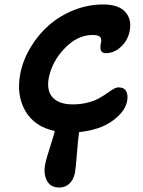

<svg xmlns="http://www.w3.org/2000/svg" viewBox="-20 -690 643 866"><path d="M247.1 155.8Q207.5 155.8 191.4 124.5Q175.3 93.3 184.1 49.8Q188 28.3 206.1 -27.8Q224.1 -84 227.1 -99.1Q134.8 -118.7 93.8 -190.4Q52.7 -262.2 71.8 -358.9Q84 -420.4 118.2 -477.1Q152.3 -533.7 200.9 -576.4Q249.5 -619.1 313.5 -644.5Q377.4 -669.9 445.8 -669.9Q515.1 -669.9 545.2 -636Q575.2 -602.1 564.9 -549.8Q556.6 -507.8 525.6 -479Q494.6 -450.2 457 -450.2Q439.5 -450.2 435.1 -463.4Q430.7 -476.6 435.1 -495.1Q439.5 -513.2 432.1 -522.7Q424.8 -532.2 397 -532.2Q330.6 -532.2 273.2 -473.6Q215.8 -415 200.2 -339.8Q189 -281.2 217.8 -250.2Q246.6 -219.2 308.1 -219.2Q344.2 -219.2 375 -227.1Q405.8 -234.9 426 -246.3Q446.3 -257.8 462.2 -269Q478 -280.3 491.2 -288.1Q504.4 -295.9 514.2 -295.9Q539.6 -295.9 549.1 -278.6Q558.6 -261.2 553.2 -232.9Q543 -184.6 486.1 -144Q429.2 -103.5 336.9 -94.2Q332 -64.9 326.9 2.7Q321.8 70.3 317.9 89.8Q312 120.1 293.5 137.9Q274.9 155.8 247.1 155.8Z"/></svg>

Font: Shantell Sans Irregular Bouncy
Style: Italic
Weight: 600
Italic angle: -11.31°
Designer: Stephen Nixon, Anya Danilova, Shantell Martin
Foundry: Arrow Type
Version: Version 1.006;[9816181b4]